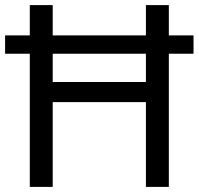

<svg xmlns="http://www.w3.org/2000/svg" viewBox="-20 -734 781 754"><path d="M97 0H187V-333H553V0H643V-523H740V-595H643V-714H553V-595H187V-714H97V-595H0V-523H97ZM187 -412V-523H553V-412Z"/></svg>

Font: Noto Sans Cypriot
Style: Regular
Weight: 400
Designer: Monotype Design Team
Foundry: Monotype Imaging Inc.
Version: Version 2.002